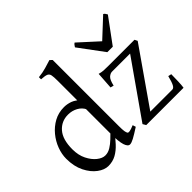

<svg xmlns="http://www.w3.org/2000/svg" viewBox="-163 -1006 1270 1270"><g transform="rotate(-45 472.0 -371.0)"><path d="M514 -41Q469 -12 444 1.5Q419 15 405 15Q386 15 375 -18.5Q364 -52 364 -133V-622Q364 -658 360.5 -675Q357 -692 342.5 -698Q328 -704 293 -706V-726Q333 -730 364.5 -739.5Q396 -749 422 -757L438 -742V-124Q438 -90 440.5 -74.5Q443 -59 448 -52Q452 -47 465 -49Q478 -51 507 -63ZM203 15Q167 15 129 -13Q91 -41 65 -93Q39 -145 39 -217Q39 -259 55.5 -303.5Q72 -348 103 -385.5Q134 -423 176 -446Q218 -469 270 -469Q299 -469 328.5 -458.5Q358 -448 396 -410Q396 -381 389.5 -370.5Q383 -360 367 -351Q353 -381 322 -398Q291 -415 254 -415Q192 -415 152 -369.5Q112 -324 112 -232Q112 -177 132.5 -136Q153 -95 182 -72Q211 -49 238 -49Q264 -49 288.5 -64Q313 -79 336 -101Q359 -123 382 -146Q389 -143 393.5 -137Q398 -131 400 -127Q367 -84 338 -52.5Q309 -21 276.5 -3Q244 15 203 15ZM926 -121Q926 -91 924.5 -54.5Q923 -18 920 0H571L558 -22L830 -410H661Q645 -410 629 -396Q613 -382 603 -337L580 -343L588 -462Q610 -456 626.5 -455Q643 -454 674 -454H915L925 -434L653 -44H859Q872 -44 882 -63Q892 -82 903 -126ZM781 -523H730L601 -697Q608 -707 611 -711.5Q614 -716 622 -721L757 -598L889 -721Q897 -716 900 -711.5Q903 -707 909 -697Z"/></g></svg>

Font: ChillKai
Style: Regular
Weight: 400
Designer: ChillType
Foundry: 寒蝉字型
Version: Version 2.000